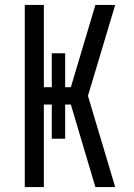

<svg xmlns="http://www.w3.org/2000/svg" viewBox="-20 -755 540 775"><path d="M365 0 266 -333H243V-195H189V-333H157V0H80V-735H157V-403H189V-540H243V-403H266L365 -735H445L335 -368L445 0Z"/></svg>

Font: Iosevka Term
Style: Regular
Weight: 400
Monospace: yes
Designer: Belleve Invis
Foundry: Belleve Invis
Version: Version 30.0.1